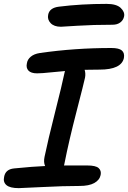

<svg xmlns="http://www.w3.org/2000/svg" viewBox="-30 -953 657 984"><path d="M282.2 -815.9Q247.1 -815.9 229.5 -834.5Q211.9 -853 216.8 -877Q223.1 -913.1 272.9 -918.9Q386.2 -933.1 516.1 -933.1Q566.9 -933.1 588.6 -912.4Q610.4 -891.6 606 -869.1Q602.1 -849.6 586.4 -837.9Q570.8 -826.2 546.9 -826.2Q447.8 -826.2 366.2 -821Q284.7 -815.9 282.2 -815.9ZM65.9 11.2Q21 11.2 2.9 -4.4Q-15.1 -20 -8.8 -46.9Q-2 -85.4 42 -89.8Q139.6 -99.6 201.2 -102.1Q192.4 -121.6 198.2 -148.9Q215.3 -231.9 252.2 -377.7Q289.1 -523.4 299.8 -576.2Q300.3 -579.1 301.5 -583.5Q302.7 -587.9 303.2 -588.9Q280.3 -587.4 232.2 -582.3Q184.1 -577.1 160.2 -577.1Q128.9 -577.1 115.7 -591.3Q102.5 -605.5 107.9 -628.9Q110.8 -648.4 127.9 -662.6Q145 -676.8 173.8 -681.2Q351.6 -707 541 -707Q580.1 -707 594.7 -694.1Q609.4 -681.2 605 -655.8Q592.3 -596.2 480 -596.2Q465.3 -596.2 439.9 -595.7Q414.6 -595.2 403.8 -595.2Q409.7 -576.2 405.8 -555.2Q400.9 -531.2 362.1 -381.1Q323.2 -231 300.8 -117.2Q300.8 -116.2 299.6 -111.3Q298.3 -106.4 297.9 -105H417Q460.4 -105 475.3 -91.8Q490.2 -78.6 485.8 -56.2Q480.5 -30.3 453.4 -15.1Q426.3 0 377.9 0Q295.4 0 188 5.6Q80.6 11.2 65.9 11.2Z"/></svg>

Font: Shantell Sans Normal
Style: Italic
Weight: 500
Italic angle: -11.31°
Designer: Stephen Nixon, Anya Danilova, Shantell Martin
Foundry: Arrow Type
Version: Version 1.006;[559af2be0]